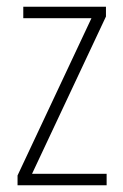

<svg xmlns="http://www.w3.org/2000/svg" viewBox="-20 -549 365 569"><path d="M296 0H32V-29L251 -495H49V-529H294V-500L75 -34H296Z"/></svg>

Font: Noto Sans Kannada Condensed ExtraLight
Style: Regular
Weight: 200
Width: 3
Designer: Jelle Bosma - Monotype Design Team
Foundry: Monotype Imaging Inc.
Version: Version 2.005; ttfautohint (v1.8.4.7-5d5b)